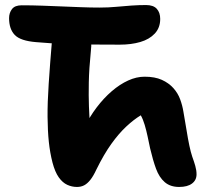

<svg xmlns="http://www.w3.org/2000/svg" viewBox="-20 -730 841 761"><path d="M690 11Q655 11 633 -8Q611 -27 598.5 -61Q586 -95 575 -142Q570 -166 565 -189.5Q560 -213 553.5 -235Q547 -257 538 -273Q510 -256 480.5 -228.5Q451 -201 421.5 -160Q392 -119 362 -58Q350 -32 338 -17Q326 -2 313.5 4.5Q301 11 285 11Q265 11 246.5 2.5Q228 -6 213 -27Q198 -48 188 -86Q178 -125 173.5 -168Q169 -211 168.5 -266.5Q168 -322 173 -398Q178 -474 187 -581Q189 -611 206 -629Q223 -647 250 -647Q287 -647 308 -635Q329 -623 337 -596Q345 -569 340 -526Q333 -457 332 -403.5Q331 -350 332.5 -308.5Q334 -267 336 -233.5Q338 -200 339 -171L314 -224Q335 -267 363 -304Q391 -341 423 -368.5Q455 -396 488 -411Q521 -426 553 -426Q594 -426 621.5 -413.5Q649 -401 667 -381Q685 -361 694 -336.5Q703 -312 707 -287Q714 -248 719.5 -213.5Q725 -179 730.5 -153Q736 -127 742 -109Q749 -90 754 -72.5Q759 -55 759 -39Q759 -16 741 -2.5Q723 11 690 11ZM455 -553Q398 -553 343 -553.5Q288 -554 234 -556Q180 -558 123 -563Q61 -568 38.5 -591.5Q16 -615 16 -658Q16 -679 27.5 -694Q39 -709 66 -709Q108 -709 147.5 -707.5Q187 -706 225 -704.5Q263 -703 301 -701.5Q339 -700 375 -700Q410 -700 441 -703Q472 -706 501.5 -708Q531 -710 559 -710Q588 -710 601.5 -695Q615 -680 615 -655Q615 -620 593.5 -597Q572 -574 536 -563.5Q500 -553 455 -553Z"/></svg>

Font: Shantell Sans
Style: Bold
Weight: 700
Designer: Stephen Nixon, Anya Danilova, Shantell Martin
Foundry: Arrow Type
Version: Version 1.011;[c5ecc13dd]